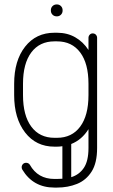

<svg xmlns="http://www.w3.org/2000/svg" viewBox="-20 -658 512 868"><path d="M81 109Q78 104 78 98Q78 90 83.5 84Q89 78 98 78Q109 78 115 87Q151 151 226 151H238Q251 151 262 150V3Q250 5 238 5H226Q143 5 93.5 -59Q44 -123 44 -228V-279Q44 -384 93.5 -447Q143 -510 226 -510H238Q284 -510 320 -489.5Q356 -469 380 -432V-487Q380 -495 385.5 -501Q391 -507 399 -507Q408 -507 413.5 -501Q419 -495 419 -487V11Q419 79 394 118Q369 157 328 173.5Q287 190 238 190H226Q130 190 81 109ZM84 -279V-228Q84 -136 121.5 -85.5Q159 -35 226 -35H238Q305 -35 342.5 -85.5Q380 -136 380 -228V-279Q380 -371 342.5 -421Q305 -471 238 -471H226Q159 -471 121.5 -421Q84 -371 84 -279ZM380 11V-74Q350 -26 302 -7V143Q338 132 359 101Q380 70 380 11ZM210 -612Q210 -623 217.5 -630.5Q225 -638 237 -638Q248 -638 255.5 -630.5Q263 -623 263 -612V-610Q263 -599 255.5 -591.5Q248 -584 237 -584Q225 -584 217.5 -591.5Q210 -599 210 -610Z"/></svg>

Font: Libertine Sup Light
Style: Regular
Weight: 300
Designer: Bastien Sozeau
Foundry: NBR — Bastien Sozeau
Version: Version 2.003; ttfautohint (v1.8.4.7-5d5b);gftools[0.9.33]